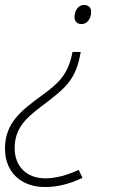

<svg xmlns="http://www.w3.org/2000/svg" viewBox="-28 -561 456 773"><path d="M310 -541C285 -541 272 -515 272 -492C272 -477 281 -464 300 -464C326 -464 339 -490 339 -513C339 -531 328 -541 310 -541ZM297 -352H264C246 -258 206 -225 141 -177C55 -115 -8 -64 -8 38C-8 129 54 192 153 192C199 192 247 182 304 155L289 123C240 145 196 157 155 157C79 157 31 109 31 35C31 -60 98 -101 164 -152C237 -209 279 -243 297 -352Z"/></svg>

Font: Noto Sans ExtraLight
Style: Italic
Weight: 200
Italic angle: -12°
Designer: Monotype Design Team
Foundry: Monotype Imaging Inc.
Version: Version 2.013